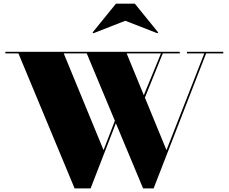

<svg xmlns="http://www.w3.org/2000/svg" viewBox="-20 -1038 1272 1068"><path d="M677 -922.5 499.5 -853 495 -857.5 625 -1017.5H730L860 -857.5L855.5 -853ZM980 -741H885.5L786 -495L906 -203L1116.5 -741H1020V-750H1222V-741H1126.5L834.5 10H776L624.5 -352.5L484 10H395L82.5 -741H10V-750H980ZM556 -203 619 -366 462.5 -741H334.5ZM684.5 -741 780 -508.5 875.5 -741Z"/></svg>

Font: Bodoni* 24pt Fatface
Style: Regular
Weight: 900
Version: Version 2.3